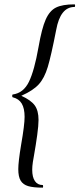

<svg xmlns="http://www.w3.org/2000/svg" viewBox="-20 -745 365 882"><path d="M64 32Q64 -2 77 -80Q93 -171 93 -208Q93 -247 80 -269Q67 -291 39 -298Q36 -298 36 -304.5Q36 -311 39 -311Q88 -318 113 -369.5Q138 -421 157 -529Q172 -615 190 -655.5Q208 -696 237.5 -710.5Q267 -725 322 -725Q325 -725 325 -719Q325 -713 322 -713Q257 -713 238 -607Q215 -489 199.5 -437.5Q184 -386 158 -357.5Q132 -329 78 -305Q122 -285 139.5 -261Q157 -237 157 -194Q157 -169 151 -125Q145 -81 136 -30L131 -1Q128 19 128 35Q128 69 140.5 87Q153 105 176 105Q178 105 178 111Q178 117 176 117Q133 117 109.5 110Q86 103 75 85Q64 67 64 32Z"/></svg>

Font: Cormorant Infant Medium
Style: Italic
Weight: 500
Italic angle: -10°
Designer: Christian Thalmann (Catharsis Fonts)
Foundry: Catharsis Fonts
Version: Version 4.000